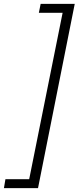

<svg xmlns="http://www.w3.org/2000/svg" viewBox="-77 -832 408 998"><path d="M-48.8 99.6H74.7L248.5 -765.6H125L134.3 -812H311.5L120.6 146H-56.6Z"/></svg>

Font: Reddit Sans Vanilla Light
Style: Italic
Weight: 300
Italic angle: -11.25°
Designer: Stephen Hutchings
Version: Version 1.013